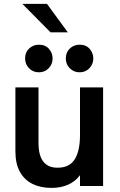

<svg xmlns="http://www.w3.org/2000/svg" viewBox="-20 -930 600 960"><path d="M237 9.5Q183.5 9.5 143 -10.2Q102.5 -30 79.8 -70.5Q57 -111 57 -173.5V-493H172.5V-216Q172.5 -90.5 268.5 -91.5Q327 -91.5 353.5 -133.2Q380 -175 380 -255V-493H495.5V0H380V-54Q332 9.5 237 9.5ZM174.5 -568.5Q145 -568.5 125.2 -588.8Q105.5 -609 105.5 -638Q105.5 -668.5 125.8 -687.5Q146 -706.5 174.5 -706.5Q207 -706.5 225 -685.5Q243 -664.5 243 -638Q243 -609 223.5 -588.8Q204 -568.5 174.5 -568.5ZM378 -568.5Q348.5 -568.5 328.8 -588.8Q309 -609 309 -638Q309 -668.5 329.2 -687.5Q349.5 -706.5 378 -706.5Q410.5 -706.5 428.5 -685.5Q446.5 -664.5 446.5 -638Q446.5 -609 427 -588.8Q407.5 -568.5 378 -568.5ZM319 -768.5H232.5L92 -910.5H215Z"/></svg>

Font: Acari Sans Neue
Style: Bold
Weight: 700
Designer: Alfredo Marco Pradil (font), Cristiano Sobral (main changes)
Foundry: Hanken Design Co. (font), Cristiano Sobral (main changes)
Version: Version 2.459;March 19, 2022;FontCreator 14.0.0.2808 64-bit;